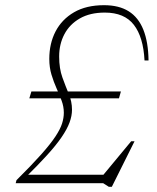

<svg xmlns="http://www.w3.org/2000/svg" viewBox="-20 -706 606 740"><path d="M446 -353.5 438.5 -327H93L101 -353.5ZM76 -32.5H398.5L372 -24.5L485.5 -161.5H498.5L411 14H399.5L377.5 0H40.5L43.5 -11.5Q102.5 -70 138.5 -110.5Q174.5 -151 193.5 -179.8Q212.5 -208.5 219.2 -230Q226 -251.5 226 -271.5Q226 -295 217.5 -318Q209 -341 198 -365.5Q187 -390 178.5 -418Q170 -446 170 -479Q170 -538.5 194.2 -585Q218.5 -631.5 265.5 -658.8Q312.5 -686 381 -686Q438.5 -686 476 -662.5Q513.5 -639 532.5 -591.5Q551.5 -544 552.5 -473H537Q532.5 -563 496 -610.2Q459.5 -657.5 384 -657.5Q327 -657.5 287.8 -635Q248.5 -612.5 228.2 -574.2Q208 -536 208 -488Q208 -442 220.5 -407.5Q233 -373 245.2 -343.8Q257.5 -314.5 257.5 -283Q257.5 -259.5 248 -233.8Q238.5 -208 217.2 -177Q196 -146 161.2 -107.8Q126.5 -69.5 76.5 -20.5Z"/></svg>

Font: Newsreader 16pt 16pt ExtraLight
Style: Italic
Weight: 250
Italic angle: -17°
Version: Version 1.003